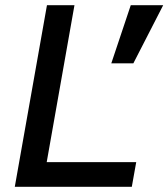

<svg xmlns="http://www.w3.org/2000/svg" viewBox="-20 -720 649 740"><path d="M37 0 161 -700H267L160 -95H505L488 0ZM409 -476 484 -700H609L494 -476Z"/></svg>

Font: DM Mono Medium
Style: Italic
Weight: 500
Italic angle: -10°
Designer: Colophon Foundry
Foundry: Colophon Foundry
Version: Version 1.000; ttfautohint (v1.8.2.53-6de2)